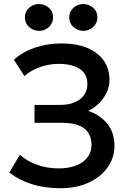

<svg xmlns="http://www.w3.org/2000/svg" viewBox="-20 -934 650 968"><path d="M284.5 15Q205.5 15 140.5 -5.5Q75.5 -26 27 -64L80 -154Q116 -121.5 167 -103.2Q218 -85 275 -85Q326 -85 363.2 -99.5Q400.5 -114 420.8 -140.2Q441 -166.5 441.5 -202Q441.5 -257.5 404.8 -286.2Q368 -315 290.5 -315H154V-405H282Q324.5 -405 355.5 -417.8Q386.5 -430.5 403.5 -454.2Q420.5 -478 420.5 -511.5Q420.5 -544 403.8 -566.2Q387 -588.5 354.8 -600.2Q322.5 -612 276.5 -612Q227 -612 181.5 -595.8Q136 -579.5 103 -550.5L50 -633Q94 -672.5 156.2 -693.8Q218.5 -715 290 -715Q364.5 -715 419 -692.8Q473.5 -670.5 502.8 -628.8Q532 -587 532 -529.5Q532 -496.5 516.5 -465.2Q501 -434 476.2 -410.2Q451.5 -386.5 424 -375Q482.5 -356.5 520 -311.2Q557.5 -266 557 -197Q556.5 -138 522.5 -90Q488.5 -42 427.2 -13.5Q366 15 284.5 15ZM177 -778.5Q148.5 -778.5 127 -797.5Q105.5 -816.5 105.5 -846.5Q105.5 -866 115.5 -881.2Q125.5 -896.5 141.8 -905Q158 -913.5 177 -913.5Q204.5 -913.5 226 -895Q247.5 -876.5 247.5 -846.5Q247.5 -826.5 237.8 -811.2Q228 -796 211.8 -787.2Q195.5 -778.5 177 -778.5ZM400 -778.5Q372 -778.5 350.5 -797.5Q329 -816.5 329 -846.5Q329 -866 338.8 -881Q348.5 -896 364.8 -904.8Q381 -913.5 400 -913.5Q428 -913.5 449.5 -895Q471 -876.5 471 -846.5Q471 -826.5 461 -811.2Q451 -796 434.8 -787.2Q418.5 -778.5 400 -778.5Z"/></svg>

Font: Geologica Roman
Style: Regular
Weight: 400
Designer: Sindre Bremnes, Frode Helland
Foundry: Monokrom Skriftforlag AS
Version: Version 1.010;gftools[0.9.28]